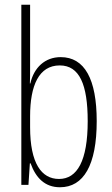

<svg xmlns="http://www.w3.org/2000/svg" viewBox="-20 -780 472 810"><path d="M107 -494V-760H70V0H100L106 -91H109C131 -30 169 10 233 10C333 10 388 -84 388 -269C388 -446 337 -539 236 -539C170 -539 123 -495 108 -428H106C107 -447 107 -472 107 -494ZM232 -504C315 -504 350 -424 350 -269C350 -102 306 -25 229 -25C155 -25 107 -91 107 -243V-290C107 -419 144 -504 232 -504Z"/></svg>

Font: Noto Sans Hebrew ExtraCondensed ExtraLight
Style: Regular
Weight: 200
Width: 2
Designer: Monotype Design Team
Foundry: Monotype Imaging Inc.
Version: Version 2.004